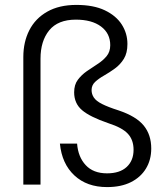

<svg xmlns="http://www.w3.org/2000/svg" viewBox="-20 -752 681 782"><path d="M416 10Q334 10 283 -37.5Q232 -85 224 -167H294Q298 -113 329 -79.5Q360 -46 416 -46Q468 -46 496 -72Q524 -98 524 -142Q524 -182 501 -207Q478 -232 422 -250Q346 -276 314 -303.5Q282 -331 282 -376Q282 -407 297 -427Q312 -447 333.5 -462Q355 -477 377 -491Q399 -505 414 -523Q429 -541 429 -568Q429 -616 391.5 -644Q354 -672 289 -672Q216 -672 180.5 -628.5Q145 -585 145 -513V0H75V-520Q75 -581 99.5 -629Q124 -677 172.5 -704.5Q221 -732 291 -732Q361 -732 407 -710Q453 -688 476 -652Q499 -616 499 -573Q499 -536 484.5 -512.5Q470 -489 448 -473Q426 -457 404 -444.5Q382 -432 367.5 -418.5Q353 -405 353 -385Q353 -369 362 -355Q371 -341 395.5 -328.5Q420 -316 464 -302Q535 -278 565.5 -240.5Q596 -203 596 -147Q596 -101 574.5 -65.5Q553 -30 513 -10Q473 10 416 10Z"/></svg>

Font: DM Sans 10pt Light
Style: Regular
Weight: 300
Version: Version 4.004;gftools[0.9.30]